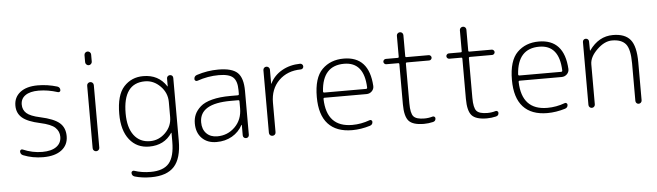

<svg xmlns="http://www.w3.org/2000/svg" viewBox="-55 -980 4925 1439"><g transform="rotate(-5 2407.5 -260.0)"><path d="M236 -247Q143 -267 103 -301.5Q63 -336 63 -393Q63 -456 110.5 -493Q158 -530 243 -530Q316 -530 389 -508Q409 -501 409 -480Q409 -472 403 -468Q397 -464 390 -466Q315 -490 246 -490Q181 -490 146 -465.5Q111 -441 111 -397Q111 -357 139 -331.5Q167 -306 242 -290Q343 -268 384.5 -232Q426 -196 426 -132Q426 -66 376.5 -28Q327 10 238 10Q158 10 88 -18Q68 -26 68 -48Q68 -55 74.5 -59.5Q81 -64 88 -61Q160 -30 234 -30Q303 -30 340.5 -57Q378 -84 378 -132Q378 -172 348.5 -200.5Q319 -229 236 -247Z M612 -25V-495Q612 -506 619.5 -513Q627 -520 637 -520Q647 -520 654.5 -513Q662 -506 662 -495V-25Q662 -14 654.5 -7Q647 0 637 0Q627 0 619.5 -7Q612 -14 612 -25ZM612 -672V-725Q612 -736 619.5 -743Q627 -750 637 -750Q647 -750 654.5 -743Q662 -736 662 -725V-672Q662 -662 654.5 -654.5Q647 -647 637 -647Q627 -647 619.5 -654.5Q612 -662 612 -672Z M1046 -490Q881 -490 881 -263Q881 -156 925 -98Q969 -40 1046 -40Q1112 -40 1161.5 -89Q1211 -138 1211 -207V-320Q1211 -389 1161 -439.5Q1111 -490 1046 -490ZM1036 0Q943 0 888 -69.5Q833 -139 833 -263Q833 -405 890.5 -467.5Q948 -530 1036 -530Q1151 -530 1210 -439Q1210 -437 1212 -437Q1213 -437 1213 -438V-497Q1213 -507 1220 -513.5Q1227 -520 1237 -520Q1247 -520 1253.5 -513.5Q1260 -507 1260 -497V-25Q1260 108 1204.5 169Q1149 230 1030 230Q963 230 908 214Q886 207 886 185Q886 177 893 172.5Q900 168 908 171Q964 190 1030 190Q1126 190 1168.5 140.5Q1211 91 1211 -23V-88Q1211 -89 1210 -89Q1208 -89 1208 -88Q1150 0 1036 0Z M1674 -288Q1439 -288 1439 -147Q1439 -94 1469.5 -63Q1500 -32 1551 -32Q1629 -32 1684 -86.5Q1739 -141 1739 -227V-279Q1739 -288 1730 -288ZM1542 10Q1473 10 1432 -31.5Q1391 -73 1391 -143Q1391 -180 1404.5 -210.5Q1418 -241 1448.5 -268Q1479 -295 1536.5 -310Q1594 -325 1674 -325H1730Q1739 -325 1739 -334V-363Q1739 -432 1708.5 -460Q1678 -488 1601 -488Q1519 -488 1439 -460Q1431 -457 1424 -461.5Q1417 -466 1417 -474Q1417 -497 1439 -504Q1519 -530 1601 -530Q1704 -530 1745.5 -490.5Q1787 -451 1787 -353V-23Q1787 -13 1780.5 -6.5Q1774 0 1764 0Q1754 0 1747.5 -6.5Q1741 -13 1741 -23V-101Q1741 -102 1740 -102Q1738 -102 1738 -101Q1710 -49 1659 -19.5Q1608 10 1542 10Z M1938 -25V-496Q1938 -506 1945 -513Q1952 -520 1962 -520Q1972 -520 1979.5 -513Q1987 -506 1987 -496V-390Q1987 -389 1988 -389Q1989 -389 1989 -390Q2018 -450 2078.5 -484.5Q2139 -519 2216 -520Q2225 -520 2231.5 -513.5Q2238 -507 2238 -498Q2238 -489 2232 -483Q2226 -477 2217 -477Q2116 -476 2052 -413Q1988 -350 1988 -247V-25Q1988 -14 1981 -7Q1974 0 1963 0Q1952 0 1945 -7Q1938 -14 1938 -25Z M2544 -491Q2382 -491 2369 -299Q2369 -289 2378 -289H2692Q2701 -289 2701 -299Q2694 -491 2544 -491ZM2563 10Q2443 10 2381 -58Q2319 -126 2319 -260Q2319 -405 2382 -467.5Q2445 -530 2544 -530Q2735 -530 2748 -306Q2749 -283 2732.5 -266.5Q2716 -250 2692 -250H2376Q2368 -250 2368 -241Q2374 -29 2566 -29Q2633 -29 2698 -53Q2705 -56 2711.5 -51.5Q2718 -47 2718 -39Q2718 -18 2697 -11Q2628 10 2563 10Z M2859 -460Q2851 -460 2845 -466Q2839 -472 2839 -480Q2839 -488 2845 -494Q2851 -500 2859 -500H2949Q2957 -500 2957 -508V-666Q2957 -676 2964.5 -683Q2972 -690 2982 -690Q2992 -690 2999 -683Q3006 -676 3006 -666V-508Q3006 -500 3014 -500H3182Q3190 -500 3196 -494Q3202 -488 3202 -480Q3202 -472 3196 -466Q3190 -460 3182 -460H3014Q3006 -460 3006 -451V-153Q3006 -77 3027.5 -53.5Q3049 -30 3109 -30Q3141 -30 3171 -39Q3178 -41 3184.5 -36.5Q3191 -32 3191 -24Q3191 -3 3170 2Q3136 10 3102 10Q3019 10 2988 -24.5Q2957 -59 2957 -150V-451Q2957 -460 2949 -460Z M3333 -460Q3325 -460 3319 -466Q3313 -472 3313 -480Q3313 -488 3319 -494Q3325 -500 3333 -500H3423Q3431 -500 3431 -508V-666Q3431 -676 3438.5 -683Q3446 -690 3456 -690Q3466 -690 3473 -683Q3480 -676 3480 -666V-508Q3480 -500 3488 -500H3656Q3664 -500 3670 -494Q3676 -488 3676 -480Q3676 -472 3670 -466Q3664 -460 3656 -460H3488Q3480 -460 3480 -451V-153Q3480 -77 3501.5 -53.5Q3523 -30 3583 -30Q3615 -30 3645 -39Q3652 -41 3658.5 -36.5Q3665 -32 3665 -24Q3665 -3 3644 2Q3610 10 3576 10Q3493 10 3462 -24.5Q3431 -59 3431 -150V-451Q3431 -460 3423 -460Z M4012 -491Q3850 -491 3837 -299Q3837 -289 3846 -289H4160Q4169 -289 4169 -299Q4162 -491 4012 -491ZM4031 10Q3911 10 3849 -58Q3787 -126 3787 -260Q3787 -405 3850 -467.5Q3913 -530 4012 -530Q4203 -530 4216 -306Q4217 -283 4200.5 -266.5Q4184 -250 4160 -250H3844Q3836 -250 3836 -241Q3842 -29 4034 -29Q4101 -29 4166 -53Q4173 -56 4179.5 -51.5Q4186 -47 4186 -39Q4186 -18 4165 -11Q4096 10 4031 10Z M4342 -24V-497Q4342 -507 4348.5 -513.5Q4355 -520 4365 -520Q4375 -520 4381.5 -513.5Q4388 -507 4388 -497L4389 -429Q4389 -428 4390 -428L4392 -430Q4463 -530 4570 -530Q4661 -530 4701.5 -480Q4742 -430 4742 -310V-24Q4742 -14 4735 -7Q4728 0 4718 0Q4708 0 4701.5 -7Q4695 -14 4695 -24V-305Q4695 -413 4663 -451.5Q4631 -490 4560 -490Q4503 -490 4446.5 -435Q4390 -380 4390 -325V-24Q4390 -14 4383 -7Q4376 0 4366 0Q4356 0 4349 -7Q4342 -14 4342 -24Z"/></g></svg>

Font: Rounded Mplus 1c Light
Style: Regular
Weight: 300
Version: Version 1.059.20150529